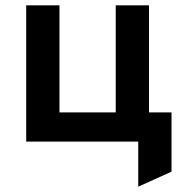

<svg xmlns="http://www.w3.org/2000/svg" viewBox="-20 -531 697 720"><path d="M78.2 0V-511H203V-109.6H414V-511H538.8V0ZM498.4 169V0H451V-109.6H623.2V112.8Z"/></svg>

Font: Overpass
Style: Regular
Weight: 400
Designer: Delve Withrington, Dave Bailey, Thomas Jockin
Foundry: Delve Fonts LLC
Version: Version 4.000